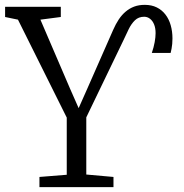

<svg xmlns="http://www.w3.org/2000/svg" viewBox="-20 -771 758 791"><path d="M142.5 0V-42L255 -51V-286.5L54 -690L1 -701V-743H230.5V-701L146.5 -690L268.5 -406L304 -325.5L339.5 -405.5L446 -647.5Q456.5 -671.5 469.2 -690.8Q482 -710 497.8 -723.2Q513.5 -736.5 532.8 -743.8Q552 -751 576.5 -751Q604.5 -751 625.8 -740.5Q647 -730 661.5 -711.2Q676 -692.5 683.2 -667.2Q690.5 -642 690.5 -612.5Q690.5 -600.5 689.5 -590Q688.5 -579.5 686.8 -570.5Q685 -561.5 683 -553H605.5Q613.5 -576.5 617.2 -597.2Q621 -618 621 -634.5Q621 -655 615 -670Q609 -685 598.2 -693.5Q587.5 -702 574 -702Q551 -702 536 -687.5Q521 -673 510.2 -650.8Q499.5 -628.5 488.5 -605L335.5 -287.5V-52L447.5 -42V0Z"/></svg>

Font: Merriweather 24pt SemiCondensed Light
Style: Regular
Weight: 300
Width: 4
Designer: Eben Sorkin
Foundry: Eben Sorkin
Version: Version 2.100